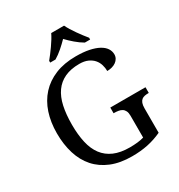

<svg xmlns="http://www.w3.org/2000/svg" viewBox="-215 -1074 1143 1227"><g transform="rotate(-30 357.0 -460.5)"><path d="M400.9 9.8Q314 9.8 249.3 -16.6Q184.6 -43 141.8 -91.3Q99.1 -139.6 78.1 -207.5Q57.1 -275.4 57.1 -357.9Q57.1 -439 79.3 -506.3Q101.6 -573.7 145.8 -622.1Q189.9 -670.4 255.4 -697.3Q320.8 -724.1 407.2 -724.1Q462.9 -724.1 504.2 -715.6Q545.4 -707 573 -691.9Q600.6 -676.8 614.3 -656.2Q627.9 -635.7 627.9 -611.8Q627.9 -595.7 620.6 -582.8Q613.3 -569.8 600.8 -560.8Q588.4 -551.8 571.5 -546.9Q554.7 -542 535.2 -542Q535.2 -565.4 528.3 -588.4Q521.5 -611.3 505.9 -629.6Q490.2 -647.9 464.8 -659.4Q439.5 -670.9 402.8 -670.9Q339.4 -670.9 294.7 -650.1Q250 -629.4 221.7 -589.6Q193.4 -549.8 180.7 -491.5Q168 -433.1 168 -357.9Q168 -283.2 181.2 -225.1Q194.3 -167 224.1 -127.4Q253.9 -87.9 301.3 -67.4Q348.6 -46.9 417 -46.9Q445.8 -46.9 472.9 -49.8Q500 -52.7 521 -59.1V-220.2Q521 -242.2 514.4 -255.6Q507.8 -269 496.6 -276.1Q485.4 -283.2 470.5 -285.6Q455.6 -288.1 439 -288.1H435.1V-330.1H694.8V-288.1H690.9Q676.8 -288.1 664.1 -285.6Q651.4 -283.2 642.1 -275.6Q632.8 -268.1 627.4 -253.7Q622.1 -239.3 622.1 -215.8V-36.1Q571.8 -12.7 518.6 -1.5Q465.3 9.8 400.9 9.8ZM246.1 -784.2Q257.8 -798.3 272 -816.9Q286.1 -835.4 300 -855.2Q314 -875 326.2 -894.8Q338.4 -914.6 346.2 -931.2H440.9Q448.7 -914.6 460.9 -894.8Q473.1 -875 487.1 -855.2Q501 -835.4 515.1 -816.9Q529.3 -798.3 541 -784.2V-771H502Q473.1 -787.6 444.3 -812.3Q415.5 -836.9 393.1 -860.8Q370.1 -836.9 341.8 -812.3Q313.5 -787.6 285.2 -771H246.1Z"/></g></svg>

Font: Noto Serif
Style: Regular
Weight: 400
Designer: Monotype Design team
Foundry: Monotype Imaging Inc.
Version: Version 1.02